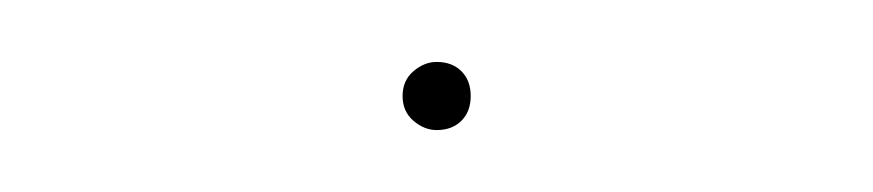

<svg xmlns="http://www.w3.org/2000/svg" viewBox="-20 -252 282 62"><path d="M110 -221Q110 -216 113.5 -213Q117 -210 121 -210Q126 -210 129 -213Q132 -216 132 -221Q132 -226 129 -229Q126 -232 121 -232Q117 -232 113.5 -229Q110 -226 110 -221Z"/></svg>

Font: Jost Thin
Style: Regular
Weight: 250
Version: Version 3.710